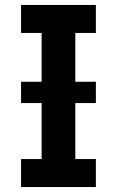

<svg xmlns="http://www.w3.org/2000/svg" viewBox="-20 -755 472 775"><path d="M65 0H367V-113H284V-622H367V-735H65V-622H148V-113H65ZM367 -339V-425H65V-339Z"/></svg>

Font: Iosevka Sparkle Extrabold
Style: Regular
Weight: 800
Designer: Belleve Invis
Foundry: Belleve Invis
Version: Version 4.5.0; ttfautohint (v1.8.3)